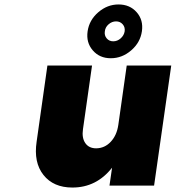

<svg xmlns="http://www.w3.org/2000/svg" viewBox="-20 -841 796 870"><path d="M146 -199.2 194.8 -543.9H397L356 -255.9Q350.1 -216.3 366.5 -192.6Q382.8 -168.9 416 -168.9Q454.6 -169.4 481.9 -198.7Q509.3 -228 516.1 -274.9L554.2 -543.9H755.9L678.2 0H476.1L487.8 -81.1Q417 8.8 308.1 8.8Q222.2 8.8 177 -48.1Q131.8 -105 146 -199.2ZM517.1 -820.8Q568.4 -820.8 599.4 -785.4Q630.4 -750 623 -699.2Q615.7 -648.4 574.5 -612.8Q533.2 -577.1 481.9 -577.1Q431.2 -577.1 400.4 -612.8Q369.6 -648.4 377 -699.2Q384.3 -750 425.3 -785.4Q466.3 -820.8 517.1 -820.8ZM455.1 -699.2Q452.1 -680.7 463.4 -667.2Q474.6 -653.8 493.2 -653.8Q511.7 -653.8 526.9 -667.2Q542 -680.7 544.9 -699.2Q547.4 -717.8 535.9 -731Q524.4 -744.1 505.9 -744.1Q487.3 -744.1 472.2 -731Q457 -717.8 455.1 -699.2Z"/></svg>

Font: Trueno ExtraBold
Style: Italic
Weight: 800
Designer: Julieta Ulanovsky
Foundry: Julieta Ulanovsky
Version: Version 3.001b | FøM Fix